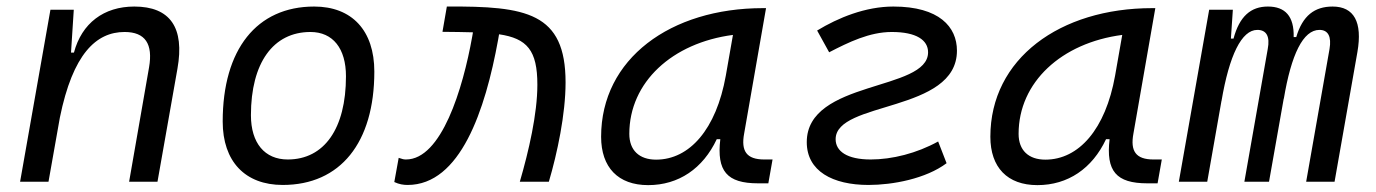

<svg xmlns="http://www.w3.org/2000/svg" viewBox="-20 -547 4142 578"><path d="M40.5 0H126L160.2 -192.9C199.2 -384.8 269.5 -450.7 355 -450.7C417.5 -450.7 440.9 -414.6 428.7 -344.2L368.7 0H454.1L514.2 -340.3C536.1 -463.4 492.7 -527.3 384.3 -527.3C292.5 -527.3 226.1 -477.1 202.6 -388.7H193.8L202.1 -517.6H131.8Z M831.1 9.8C1004.4 9.8 1106.9 -117.2 1106.9 -331.5C1106.9 -455.1 1039.6 -527.3 925.8 -527.3C752.9 -527.3 650.4 -398.4 650.4 -181.2C650.4 -61 717.8 9.8 831.1 9.8ZM846.2 -66.9C776.9 -66.9 735.4 -116.2 735.4 -200.2C735.4 -357.4 802.2 -450.7 914.6 -450.7C982.4 -450.7 1021.5 -400.9 1021.5 -317.4C1021.5 -159.7 956.1 -66.9 846.2 -66.9Z M1544.9 0H1632.3C1657.7 -85.9 1682.6 -203.6 1682.6 -298.8C1682.6 -509.3 1564.5 -528.8 1325.2 -527.3L1312 -451.2C1346.2 -450.7 1376.5 -450.7 1403.8 -449.7L1401.4 -436C1373.5 -279.8 1309.1 -66.9 1202.1 -66.9C1194.8 -66.9 1192.4 -67.9 1180.2 -71.8L1167 1C1181.6 7.8 1194.3 9.8 1207 9.8C1365.7 9.8 1440.9 -214.8 1479.5 -427.2L1482.4 -443.8C1566.9 -431.2 1597.7 -395.5 1597.7 -292C1597.7 -204.1 1571.8 -92.3 1544.9 0Z M1931.2 10.3C2022.9 10.3 2096.2 -39.6 2137.7 -127.9H2148.4C2137.2 -32.2 2168 4.9 2262.2 4.9H2293L2305.7 -66.9H2280.8C2227.1 -66.9 2210.4 -92.3 2220.2 -145L2286.1 -522.5H2276.9C1998.5 -522.5 1789.6 -370.1 1789.6 -135.3C1789.6 -43 1840.8 10.3 1931.2 10.3ZM1955.1 -66.4C1904.3 -66.4 1874.5 -94.7 1874.5 -144C1874.5 -299.8 2003.9 -418 2186.5 -441.9L2165 -319.3C2136.2 -157.7 2055.7 -66.4 1955.1 -66.4Z M2594.7 9.8C2667 9.8 2767.1 -8.8 2829.6 -55.7L2804.2 -121.1C2739.7 -85.4 2665.5 -66.9 2601.1 -66.9C2529.8 -66.9 2495.6 -91.8 2495.6 -127.9C2495.6 -243.7 2860.8 -207 2860.8 -394.5C2860.8 -465.8 2807.6 -527.3 2669.4 -527.3C2585.4 -527.3 2503.4 -493.7 2439.9 -455.1L2476.1 -389.6C2534.7 -419.9 2597.7 -450.7 2664.6 -450.7C2738.8 -450.7 2773.9 -426.3 2773.9 -389.6C2773.9 -271.5 2408.7 -307.1 2408.7 -119.1C2408.7 -31.7 2486.8 9.8 2594.7 9.8Z M3103 10.3C3194.8 10.3 3268.1 -39.6 3309.6 -127.9H3320.3C3309.1 -32.2 3339.8 4.9 3434.1 4.9H3464.8L3477.5 -66.9H3452.6C3398.9 -66.9 3382.3 -92.3 3392.1 -145L3458 -522.5H3448.7C3170.4 -522.5 2961.4 -370.1 2961.4 -135.3C2961.4 -43 3012.7 10.3 3103 10.3ZM3127 -66.4C3076.2 -66.4 3046.4 -94.7 3046.4 -144C3046.4 -299.8 3175.8 -418 3358.4 -441.9L3336.9 -319.3C3308.1 -157.7 3227.5 -66.4 3127 -66.4Z M3691.4 -517.6H3620.1L3528.8 0H3614.3L3657.2 -243.7V-242.7C3680.7 -380.9 3717.8 -457 3765.1 -457C3792.5 -457 3803.7 -437.5 3796.4 -399.4L3726.1 0H3800.3L3844.7 -251V-249C3867.2 -383.3 3902.8 -457 3952.1 -457C3978.5 -457 3988.8 -436.5 3982.4 -399.4L3912.1 0H3997.6L4066.4 -390.6C4082 -480.5 4056.2 -527.3 3991.7 -527.3C3937.5 -527.3 3901.4 -500 3882.3 -435.5H3874.5C3876 -498 3849.1 -527.3 3796.9 -527.3C3745.6 -527.3 3711.4 -498 3693.4 -430.7H3685.5Z"/></svg>

Font: Cascadia Mono SemiLight
Style: Italic
Weight: 350
Italic angle: -10°
Monospace: yes
Designer: Aaron Bell
Foundry: Saja Typeworks
Version: Version 2404.023